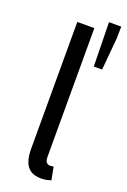

<svg xmlns="http://www.w3.org/2000/svg" viewBox="-149 -810 574 868"><g transform="rotate(20 138.0 -375.5)"><path d="M169 9Q138 9 119 -3.5Q100 -16 91 -40.5Q82 -65 82 -100V-712H164V-94Q164 -74 171 -66.5Q178 -59 188 -59Q192 -59 195.5 -59.5Q199 -60 205 -61L217 1Q208 4 196.5 6.5Q185 9 169 9ZM221 -548 217 -760H276L275 -703L261 -548Z"/></g></svg>

Font: Source Sans 3 ExtraLight
Style: Regular
Weight: 400
Version: Version 3.052;hotconv 1.1.0;makeotfexe 2.6.0